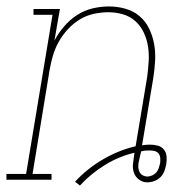

<svg xmlns="http://www.w3.org/2000/svg" viewBox="-57 -558 577 596"><path d="M191 18 176 6Q214 -35 263 -63.5Q312 -92 364 -104L400 -320Q403 -343 404.5 -367Q406 -391 402.5 -413.5Q399 -436 389.5 -456.5Q380 -477 363.5 -492Q347 -507 325 -513.5Q303 -520 279 -520Q257 -520 234 -515Q211 -510 190.5 -497.5Q170 -485 153.5 -467Q137 -449 125.5 -428.5Q114 -408 107.5 -386Q101 -364 97 -341L44 -18H103V0H-37V-18H24L106 -512H47V-530H129L112 -432Q124 -455 142 -476Q160 -497 182.5 -511.5Q205 -526 230.5 -532Q256 -538 281 -538Q307 -538 332 -531Q357 -524 376 -508Q395 -492 406 -469Q417 -446 421.5 -421Q426 -396 424.5 -369.5Q423 -343 419 -317L384 -107Q390 -108 396 -108.5Q402 -109 409 -109Q421 -109 432.5 -106Q444 -103 451.5 -94Q459 -85 460 -72.5Q461 -60 459 -48Q459 -48 459 -48Q459 -48 459 -48Q457 -37 453 -26.5Q449 -16 441 -8Q433 0 422 4Q411 8 400 8Q386 8 374.5 -0.5Q363 -9 358.5 -22.5Q354 -36 356 -51Q358 -66 360 -81Q360 -82 360 -82.5Q360 -83 361 -84Q313 -73 269 -46Q225 -19 191 18ZM400 -10Q408 -10 415.5 -13.5Q423 -17 428 -22.5Q433 -28 435.5 -35.5Q438 -43 440 -51Q441 -59 440.5 -67Q440 -75 435.5 -81Q431 -87 423.5 -89Q416 -91 408 -91Q401 -91 394.5 -90.5Q388 -90 381 -88L380 -83Q379 -79 378 -75Q377 -71 376 -66Q375 -62 374.5 -59Q374 -56 373 -52Q372 -45 372.5 -37.5Q373 -30 376.5 -23.5Q380 -17 386.5 -13.5Q393 -10 400 -10Z"/></svg>

Font: Iosevka Curly Slab ThObl
Style: Regular
Weight: 100
Italic angle: -9°
Monospace: yes
Designer: Belleve Invis
Foundry: Belleve Invis
Version: Version 11.0.0; ttfautohint (v1.8.3)